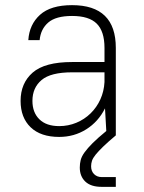

<svg xmlns="http://www.w3.org/2000/svg" viewBox="-20 -526 560 746"><path d="M375 200Q333 200 311.5 179.5Q290 159 290 125Q290 110 293.5 96Q297 82 308.5 66Q320 50 340 30Q360 10 393 -17L388 -105Q362 -53 315 -23.5Q268 6 210 6Q138 6 99 -31.5Q60 -69 60 -134Q60 -203 107 -244Q154 -285 260 -285H386V-340Q386 -404 356 -434Q326 -464 260 -464Q197 -464 167.5 -438.5Q138 -413 134 -370H90Q94 -431 135.5 -468.5Q177 -506 260 -506Q430 -506 430 -340V0Q399 26 380.5 44Q362 62 351.5 75Q341 88 337.5 98.5Q334 109 334 120Q334 139 345.5 150.5Q357 162 375 162H430V200ZM210 -36Q245 -36 276.5 -49Q308 -62 332 -85.5Q356 -109 370 -140Q384 -171 386 -207V-245H260Q177 -245 141.5 -215Q106 -185 106 -134Q106 -89 133 -62.5Q160 -36 210 -36Z"/></svg>

Font: Retni Sans Light
Style: Regular
Weight: 300
Designer: Vitaly Kuzmin
Foundry: ParaType Ltd.
Version: Version 1.00;March 2, 2019;FontCreator 11.5.0.2425 64-bit; t